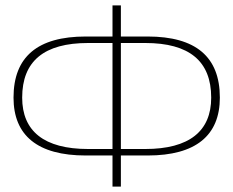

<svg xmlns="http://www.w3.org/2000/svg" viewBox="-20 -690 863 710"><path d="M427 0V-115H526C704 -115 793 -189 793 -329C793 -480 704 -555 526 -555H427V-670H396V-555H297C119 -555 30 -480 30 -329C30 -189 119 -115 297 -115H396V0ZM62 -329C62 -464 143 -531 306 -531H396V-139H306C143 -139 62 -205 62 -329ZM427 -139V-531H517C680 -531 761 -464 761 -329C761 -205 680 -139 517 -139Z"/></svg>

Font: LT Wave Thin
Style: Regular
Weight: 100
Designer: Daniel Lyons
Version: Version 2.5 (Glyphs App)